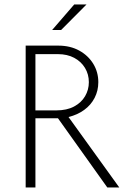

<svg xmlns="http://www.w3.org/2000/svg" viewBox="-20 -826 561 846"><path d="M93.1 0V-625H236.8Q289.6 -625 329.2 -603.1Q368.8 -581.2 391 -544.8Q413.2 -508.3 413.2 -463.9Q413.2 -426.4 396.9 -394.8Q380.6 -363.2 351 -341.7Q321.5 -320.1 281.9 -310.4L505.6 0H452.8L235.4 -304.9H136.1V0ZM136.1 -339.6H228.5Q274.3 -339.6 306.2 -356.6Q338.2 -373.6 354.9 -402.1Q371.5 -430.6 371.5 -463.9Q371.5 -498.6 354.5 -526.7Q337.5 -554.9 306.9 -571.2Q276.4 -587.5 234.7 -587.5H136.1ZM209.7 -693.8 306.9 -806.2H361.1L249.3 -693.8Z"/></svg>

Font: Afacad Flux ExtraLight
Style: Regular
Weight: 250
Designer: Kristian Moeller
Foundry: Dicotype
Version: Version 1.100